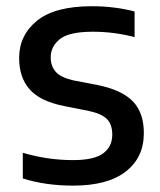

<svg xmlns="http://www.w3.org/2000/svg" viewBox="-20 -572 502 602"><path d="M209.5 10Q122.5 10 51.5 -12.5V-93Q129 -70 209 -70Q274.5 -70 303.2 -91Q332 -112 332 -150Q332 -182 315.2 -198.8Q298.5 -215.5 259 -224L181 -239.5Q105.5 -254.5 72.8 -292Q40 -329.5 40 -390Q40 -461.5 96 -507Q152 -552.5 268.5 -552.5Q304.5 -552.5 338.2 -548.2Q372 -544 402 -536V-455.5Q338.5 -472.5 271 -472.5Q196 -472.5 167.5 -449.2Q139 -426 139 -392.5Q139 -364.5 154.8 -346.8Q170.5 -329 210 -320L288 -305Q362.5 -289.5 396.8 -254Q431 -218.5 431 -154.5Q431 -78 374.2 -34Q317.5 10 209.5 10Z"/></svg>

Font: Encode Sans Md
Style: Regular
Weight: 500
Designer: Multiple Designers
Foundry: Impallari Type
Version: Version 3.002; ttfautohint (v1.8.3) -l 8 -r 50 -G 200 -x 14 